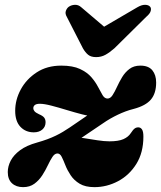

<svg xmlns="http://www.w3.org/2000/svg" viewBox="-20 -755 662 790"><path d="M281.5 -165Q291 -171.5 306.2 -181.8Q321.5 -192 345 -208Q368.5 -224 402 -246.5Q418.5 -258 434.2 -267Q450 -276 465.2 -283.2Q480.5 -290.5 496.5 -296.5Q512.5 -302.5 530.5 -307Q579.5 -320 601 -345.5Q622.5 -371 622.5 -415.5Q622.5 -446.5 606.8 -465.8Q591 -485 557.5 -485Q530.5 -485 512.5 -471.2Q494.5 -457.5 482.5 -437.5Q470.5 -417.5 461.2 -397.2Q452 -377 443 -363.2Q434 -349.5 422.5 -349.5Q410.5 -349.5 402.2 -363.2Q394 -377 383.5 -397.2Q373 -417.5 355.8 -437.5Q338.5 -457.5 309 -471.2Q279.5 -485 232 -485Q173.5 -485 131 -457.2Q88.5 -429.5 65.5 -387Q42.5 -344.5 42.5 -299Q42.5 -256 64 -233.2Q85.5 -210.5 119 -210.5Q141 -210.5 154.2 -222Q167.5 -233.5 167.5 -252Q167.5 -263.5 161.8 -271Q156 -278.5 140.5 -285Q126.5 -291.5 121.8 -297.5Q117 -303.5 117 -309.5Q117 -318 123.5 -323Q130 -328 144 -328Q162 -328 191.8 -320.2Q221.5 -312.5 255 -302.2Q288.5 -292 319 -284.2Q349.5 -276.5 369 -276.5L373.5 -304.5Q367.5 -299.5 353.2 -289.5Q339 -279.5 317.2 -264.8Q295.5 -250 267 -230.5Q253.5 -221.5 239.5 -213Q225.5 -204.5 209.5 -196.8Q193.5 -189 174.5 -182Q155.5 -175 132.5 -168.5Q89 -156.5 62.5 -136.8Q36 -117 24 -93.8Q12 -70.5 12 -47Q12 -17 29.2 -1Q46.5 15 75 15Q102.5 15 121.5 1Q140.5 -13 153.8 -33.5Q167 -54 176.8 -74.8Q186.5 -95.5 195.8 -109.5Q205 -123.5 216.5 -123.5Q227 -123.5 234 -109.5Q241 -95.5 249 -75Q257 -54.5 270.8 -33.8Q284.5 -13 307.8 1Q331 15 368.5 15Q419.5 15 465.8 -9.5Q512 -34 541 -80.5Q570 -127 570 -193Q570 -214 564.2 -222.5Q558.5 -231 549 -231Q540.5 -231 534 -226.2Q527.5 -221.5 518 -207Q508 -191.5 487.8 -182.5Q467.5 -173.5 430.5 -173.5Q409 -173.5 381 -177.8Q353 -182 327.8 -186.2Q302.5 -190.5 289 -190.5ZM448.5 -611 314.5 -725Q303 -735.5 289 -735.2Q275 -735 263.5 -727.5Q255 -721.5 251 -710.2Q247 -699 255 -685.5L321 -556.5Q331 -539 342.8 -529.5Q354.5 -520 375.5 -520Q396.5 -520 413.8 -529.5Q431 -539 451 -556.5L581.5 -685.5Q597.5 -699 600.2 -710.2Q603 -721.5 597.5 -727.5Q591 -735 577 -735.2Q563 -735.5 545 -725L350 -611Z"/></svg>

Font: Fraunces
Style: Italic
Weight: 900
Italic angle: -16°
Version: Version 1.000;[0bf87f6ff]